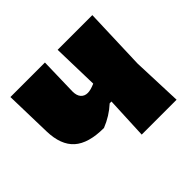

<svg xmlns="http://www.w3.org/2000/svg" viewBox="-119 -615 759 759"><g transform="rotate(-45 260.5 -236.0)"><path d="M467 -210 475 0H280L288 -177H278Q241 -143 193 -124Q107 -124 66 -160.5Q25 -197 23 -275L18 -472H211L207 -314Q207 -291 217.5 -279Q228 -267 246 -267Q262 -267 287 -278L282 -472H476Z"/></g></svg>

Font: Luna Sans Black
Style: Regular
Weight: 900
Designer: Juan Pablo del Peral
Foundry: Huerta Tipografica
Version: Version 2.001; ttfautohint (v1.5)